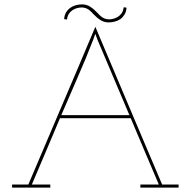

<svg xmlns="http://www.w3.org/2000/svg" viewBox="-20 -854 868 874"><path d="M528 -767Q539 -775 547 -788Q555 -801 556 -819L543 -821Q541 -804 533.5 -793.5Q526 -783 516 -777Q506 -771 495.5 -768.5Q485 -766 477 -766Q463 -766 451 -772Q439 -778 423 -796Q407 -813 390.5 -823.5Q374 -834 354 -834Q340 -834 326 -830.5Q312 -827 301 -819Q289 -811 281 -798Q273 -785 272 -767L285 -765Q287 -782 294.5 -792.5Q302 -803 312 -809Q322 -815 332.5 -817.5Q343 -820 351 -820Q365 -820 377 -814Q389 -808 405 -790Q421 -773 437.5 -762.5Q454 -752 474 -752Q488 -752 502 -755.5Q516 -759 528 -767ZM209 0V-14H125Q157 -89 189 -164.5Q221 -240 253 -316H575Q607 -240 639 -164.5Q671 -89 703 -14H619V0H793V-14H718Q642 -194 566 -372.5Q490 -551 414 -732Q338 -551 261.5 -372.5Q185 -194 109 -14H35V0ZM405 -675Q408 -685 410.5 -691Q413 -697 414 -700L423 -675L569 -330H259Q296 -417 333.5 -502Q371 -587 405 -675Z"/></svg>

Font: Josefin Slab Thin Thin
Style: Regular
Weight: 250
Version: Version 2.000